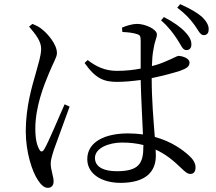

<svg xmlns="http://www.w3.org/2000/svg" viewBox="-20 -853 1040 924"><path d="M832 -665C851 -637 858 -613 875 -612C888 -611 900 -618 901 -636C902 -656 894 -675 871 -699C849 -723 816 -746 769 -771L755 -755C793 -722 814 -692 832 -665ZM915 -734C934 -709 942 -685 959 -684C973 -683 984 -692 984 -709C986 -728 976 -748 952 -772C927 -793 896 -811 847 -833L833 -816C874 -785 895 -761 915 -734ZM120 -725C155 -684 179 -652 178 -616C177 -583 165 -548 152 -500C135 -440 104 -340 104 -221C104 -120 135 -27 162 13C176 35 192 51 210 51C228 51 238 39 238 20C238 -4 224 -35 224 -66C224 -82 230 -103 240 -134C253 -171 296 -287 315 -340L291 -351C268 -301 213 -167 192 -133C183 -120 175 -122 169 -134C158 -154 150 -182 150 -234C150 -339 191 -442 215 -499C239 -558 254 -577 254 -598C254 -641 207 -692 187 -708C169 -724 159 -728 136 -738ZM670 -155V-150C670 -69 651 -29 542 -29C482 -29 437 -48 437 -93C437 -141 505 -167 567 -167C605 -167 639 -163 670 -155ZM569 -699C596 -698 620 -695 639 -689C653 -685 657 -680 657 -657V-523C622 -516 583 -512 542 -512C485 -512 442 -533 402 -564L387 -550C441 -473 482 -459 544 -459C581 -459 619 -463 657 -468C659 -382 665 -277 668 -206C646 -209 622 -211 596 -211C488 -211 400 -172 400 -87C400 -15 471 27 560 27C683 27 730 -28 730 -104L729 -133C776 -112 814 -81 850 -46C869 -28 881 -16 896 -16C913 -16 921 -28 921 -48C921 -67 910 -86 890 -104C859 -132 806 -172 725 -194C719 -271 710 -373 710 -477C768 -489 818 -503 846 -512C879 -524 892 -533 892 -552C892 -572 860 -583 840 -584C831 -584 818 -574 776 -557C761 -550 739 -542 711 -535C712 -567 714 -595 719 -618C726 -662 735 -668 735 -688C735 -711 682 -738 639 -738C618 -738 587 -729 567 -720Z"/></svg>

Font: Harano Aji Mincho KR
Style: Regular
Weight: 400
Foundry: Masamichi Hosoda
Version: HaranoAjiMinchoKR-Regular version 20230610;ttx 4.39.4